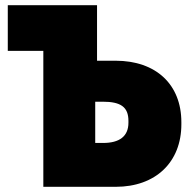

<svg xmlns="http://www.w3.org/2000/svg" viewBox="-20 -720 744 740"><path d="M147 0H426C580 0 679 -95 679 -241V-249C679 -394 582 -486 425 -486H354V-700H10V-524H147ZM347 -169V-328H376C445 -328 475 -308 475 -254V-247C475 -195 441 -169 377 -169Z"/></svg>

Font: Fixel Text Black
Style: Regular
Weight: 900
Width: 4
Designer: AlfaBravo + MacPaw
Foundry: Kyrylo Tkachov, Marchela Mozhyna, Serhii Makarenko, Maria Weinstein, Zakhar Kryvoshyya
Version: Version 1.211